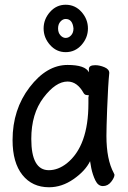

<svg xmlns="http://www.w3.org/2000/svg" viewBox="-20 -766 540 810"><path d="M187 24Q116 24 74.5 -28Q33 -80 33 -175Q33 -304 105 -398Q177 -492 265 -492Q340 -492 355 -461V-475Q355 -491 382 -491Q400 -491 420.5 -482.5Q441 -474 441 -458Q436 -411 432 -306Q429 -225 429 -193Q429 -93 460 -36L463 -29Q463 -17 449 1Q435 19 414 19Q394 19 382.5 -4.5Q371 -28 365 -57L360 -86Q340 -45 290.5 -10.5Q241 24 187 24ZM186 -48Q225 -48 262 -77Q353 -150 353 -330V-358Q355 -360 355 -362Q355 -365 346.5 -365Q338 -365 333 -373Q306 -422 265 -422Q215 -422 163.5 -354Q112 -286 112 -180Q112 -48 186 -48ZM257 -546Q218 -546 191 -576.5Q164 -607 164 -646Q164 -685 191 -715.5Q218 -746 257 -746Q297 -746 324 -715.5Q351 -685 351 -646Q351 -607 324 -576.5Q297 -546 257 -546ZM257 -606Q270 -606 280 -617Q290 -628 290 -646Q286 -686 257 -686Q245 -686 235 -675Q225 -664 225 -646Q225 -628 235 -617Q245 -606 257 -606Z"/></svg>

Font: LXGW WenKai Mono Medium
Style: Regular
Weight: 500
Monospace: yes
Designer: LXGW / Fontworks Inc.
Foundry: LXGW / Fontworks Inc.
Version: Version 1.520; June 14, 2025